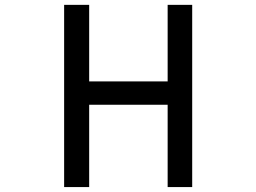

<svg xmlns="http://www.w3.org/2000/svg" viewBox="-20 -759 1040 779"><path d="M759.8 -739.3V0H660.2V-334H341.8V0H240.2V-739.3H341.8V-428.7H660.2V-739.3Z"/></svg>

Font: RobotoJAA
Style: Medium
Weight: 500
Version: Version 2.05; 2016-11-05